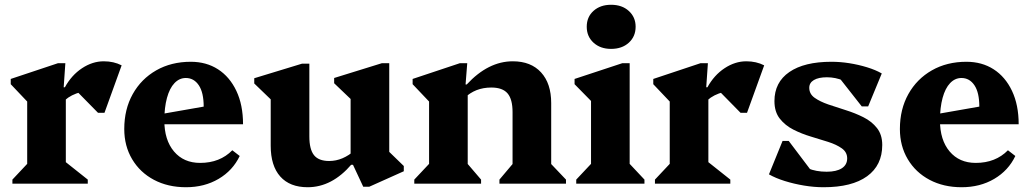

<svg xmlns="http://www.w3.org/2000/svg" viewBox="-20 -770 4327 805"><path d="M32 0V-17L110 -100L94 -72V-374L137 -299L25 -417V-439L223 -505H254L247 -404H256V-71L241 -102L348 -17V0ZM240 -337 241 -404H252Q280 -455 324 -484Q368 -513 415 -513Q457 -513 490 -496L418 -297H391L276 -414L390 -392Q338 -392 300 -378Q262 -364 240 -337Z M760 15Q684 15 625.5 -16Q567 -47 534 -102.5Q501 -158 501 -229Q501 -312 536.5 -375.5Q572 -439 635 -475Q698 -511 780 -511Q845 -511 894 -479.5Q943 -448 971 -389Q999 -330 999 -249H617V-285L834 -323Q834 -382 813.5 -412.5Q793 -443 759 -443Q732 -443 711.5 -421.5Q691 -400 680 -359.5Q669 -319 669 -265Q669 -183 709.5 -135Q750 -87 819 -87Q902 -87 954 -140L985 -116Q956 -55 896.5 -20Q837 15 760 15Z M1270 15Q1195 15 1155 -30Q1115 -75 1115 -159V-403L1158 -312L1046 -420V-442L1246 -503H1277V-198Q1277 -144 1296.5 -119.5Q1316 -95 1360 -95Q1389 -95 1416 -106.5Q1443 -118 1466 -139V-81H1454Q1413 -33 1367 -9Q1321 15 1270 15ZM1503 13 1460 -79H1450V-404L1493 -314L1381 -421V-443L1581 -505H1612V-100L1570 -174L1673 -74V-52L1528 13Z M2074 0V-17L2144 -100L2129 -72V-300Q2129 -354 2108 -378.5Q2087 -403 2040 -403Q2006 -403 1978 -392Q1950 -381 1926 -358V-416H1937Q2027 -513 2130 -513Q2206 -513 2248.5 -466.5Q2291 -420 2291 -338V-71L2275 -99L2353 -17V0ZM1717 0V-17L1795 -100L1779 -71V-401L1822 -299L1710 -417V-439L1908 -505H1939L1932 -416H1941V-71L1926 -100L1997 -17V0Z M2396 0V-17L2474 -100L2458 -72V-378L2501 -303L2389 -417V-439L2589 -505H2620V-71L2605 -99L2682 -17V0ZM2542 -565Q2497 -565 2468.5 -591Q2440 -617 2440 -658Q2440 -699 2468.5 -724.5Q2497 -750 2542 -750Q2588 -750 2616.5 -724Q2645 -698 2645 -658Q2645 -617 2616.5 -591Q2588 -565 2542 -565Z M2726 0V-17L2804 -100L2788 -72V-374L2831 -299L2719 -417V-439L2917 -505H2948L2941 -404H2950V-71L2935 -102L3042 -17V0ZM2934 -337 2935 -404H2946Q2974 -455 3018 -484Q3062 -513 3109 -513Q3151 -513 3184 -496L3112 -297H3085L2970 -414L3084 -392Q3032 -392 2994 -378Q2956 -364 2934 -337Z M3433 15Q3393 15 3351 8Q3309 1 3270.5 -11Q3232 -23 3204 -39L3261 -179H3287L3414 -11H3318L3317 -105Q3333 -79 3367 -64.5Q3401 -50 3446 -50Q3487 -50 3509.5 -64.5Q3532 -79 3532 -106Q3532 -132 3509.5 -148Q3487 -164 3452.5 -175Q3418 -186 3379.5 -197.5Q3341 -209 3306.5 -226.5Q3272 -244 3249.5 -272.5Q3227 -301 3227 -346Q3227 -425 3289.5 -468Q3352 -511 3466 -511Q3503 -511 3541 -505Q3579 -499 3615 -488Q3651 -477 3677 -462L3620 -324H3593L3465 -487H3563L3564 -393Q3549 -418 3516 -432Q3483 -446 3447 -446Q3412 -446 3392.5 -434.5Q3373 -423 3373 -402Q3373 -376 3395.5 -360Q3418 -344 3453 -332Q3488 -320 3526.5 -308Q3565 -296 3600 -278.5Q3635 -261 3657 -233Q3679 -205 3679 -162Q3679 -77 3615.5 -31Q3552 15 3433 15Z M4012 15Q3936 15 3877.5 -16Q3819 -47 3786 -102.5Q3753 -158 3753 -229Q3753 -312 3788.5 -375.5Q3824 -439 3887 -475Q3950 -511 4032 -511Q4097 -511 4146 -479.5Q4195 -448 4223 -389Q4251 -330 4251 -249H3869V-285L4086 -323Q4086 -382 4065.5 -412.5Q4045 -443 4011 -443Q3984 -443 3963.5 -421.5Q3943 -400 3932 -359.5Q3921 -319 3921 -265Q3921 -183 3961.5 -135Q4002 -87 4071 -87Q4154 -87 4206 -140L4237 -116Q4208 -55 4148.5 -20Q4089 15 4012 15Z"/></svg>

Font: Platypi Light
Style: Bold
Weight: 700
Version: Version 1.200